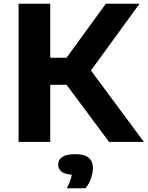

<svg xmlns="http://www.w3.org/2000/svg" viewBox="-20 -760 790 1028"><path d="M79.5 0V-740H249V-451H336.5L546.5 -740H727L467 -382.5L750.5 0H564L336.5 -306H249V0ZM337.5 248Q359.5 206 364.5 175.5Q325 172.5 308.2 158Q291.5 143.5 291.5 121Q291.5 95 313.5 80.2Q335.5 65.5 384 65.5Q433 65.5 455.2 84.8Q477.5 104 477.5 139Q477.5 165.5 467 195.2Q456.5 225 438 248Z"/></svg>

Font: Encode Sans Expanded
Style: Bold
Weight: 700
Width: 7
Designer: Multiple Designers
Foundry: Impallari Type
Version: Version 3.000; ttfautohint (v1.8.3) -l 8 -r 50 -G 200 -x 14 